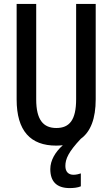

<svg xmlns="http://www.w3.org/2000/svg" viewBox="-20 -734 574 981"><path d="M314 114C314 78 330 42 393 -25C443 -61 469 -128 469 -227V-714H369V-227C369 -121 335 -80 268 -80C201 -80 165 -122 165 -226V-714H65V-226C65 -65 136 10 267 10C279 10 291 9 301 8C263 42 237 85 237 130C237 192 268 227 336 227C355 227 377 225 393 218V152C385 155 369 159 356 159C330 159 314 144 314 114Z"/></svg>

Font: Noto Sans Myanmar UI ExtraCondensed Medium
Style: Regular
Weight: 500
Width: 2
Designer: Monotype Design Team
Foundry: Monotype Imaging Inc.
Version: Version 2.103